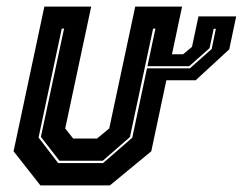

<svg xmlns="http://www.w3.org/2000/svg" viewBox="-20 -560 734 580"><path d="M155.5 -67.5H291.5L379.5 -144L449.5 -473.5H442.5L372.5 -146L290.5 -74.5H159.5L103.5 -146.5L173.5 -473.5H166.5L96.5 -144.5ZM625.5 -473 613 -414.5 551.5 -360H425.5L424 -353.5H553.5L619.5 -412L632 -473ZM579.5 -510.5H693.5L672.5 -411L571 -317.5H482.5L437 -103L312 0H102L21 -103L114 -540H255.5L177 -172L201 -141.5H273L310 -172L388.5 -540H530L499.5 -396H533L560 -418.5Z"/></svg>

Font: Tourney Thin ExtraBold
Style: Italic
Weight: 800
Italic angle: -12°
Version: Version 1.015